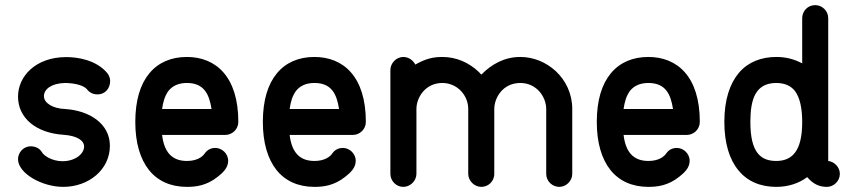

<svg xmlns="http://www.w3.org/2000/svg" viewBox="-20 -729 3344 749"><path d="M398.9 -443.4C356 -495.1 283.2 -506.3 238.8 -506.3C118.2 -506.3 50.3 -430.7 50.3 -352.1C50.3 -268.1 121.1 -210 228.5 -203.1C279.3 -199.7 308.1 -181.2 308.1 -157.7C308.1 -127.4 271.5 -100.1 224.1 -100.1C182.6 -100.1 149.9 -122.1 143.1 -136.2C133.3 -151.4 117.2 -158.2 100.1 -158.2C69.3 -158.2 50.3 -131.8 50.3 -107.9C50.3 -53.2 143.1 0 226.6 0C326.2 0 408.7 -67.4 408.7 -160.2C408.7 -247.1 328.6 -297.4 234.9 -303.7C186.5 -305.2 151.4 -326.7 151.4 -354C151.4 -380.9 180.2 -403.8 232.9 -405.3C260.3 -405.3 304.7 -399.4 319.8 -379.9C330.1 -367.2 343.8 -360.8 359.9 -360.8C392.1 -360.8 409.7 -386.2 409.7 -413.1C409.7 -423.3 406.2 -433.6 398.9 -443.4Z M779.3 -131.3C770 -116.7 747.6 -101.1 709 -101.1C648.9 -101.1 620.1 -137.7 612.3 -202.6H858.9C885.3 -202.6 909.7 -224.1 909.7 -253.4C909.7 -431.6 820.8 -506.8 709 -506.8C647.9 -506.8 597.7 -485.4 562.5 -442.9C527.3 -400.4 507.8 -337.4 507.8 -253.4C507.8 -171.9 526.9 -108.9 561 -65.9C595.2 -22.9 646 0 709 0C743.2 0 785.6 -4.4 829.6 -39.6C847.2 -53.7 870.1 -72.8 870.1 -101.6C870.1 -130.4 845.2 -151.9 820.3 -151.9C802.7 -151.9 788.6 -144.5 779.3 -131.3ZM637.2 -374.5C652.8 -394 676.3 -405.3 709 -405.3C775.4 -405.3 795.9 -362.8 805.2 -303.7H612.3C616.2 -330.6 622.1 -353.5 637.2 -374.5Z M1276.9 -131.3C1267.6 -116.7 1245.1 -101.1 1206.5 -101.1C1146.5 -101.1 1117.7 -137.7 1109.9 -202.6H1356.4C1382.8 -202.6 1407.2 -224.1 1407.2 -253.4C1407.2 -431.6 1318.4 -506.8 1206.5 -506.8C1145.5 -506.8 1095.2 -485.4 1060.1 -442.9C1024.9 -400.4 1005.4 -337.4 1005.4 -253.4C1005.4 -171.9 1024.4 -108.9 1058.6 -65.9C1092.8 -22.9 1143.6 0 1206.5 0C1240.7 0 1283.2 -4.4 1327.1 -39.6C1344.7 -53.7 1367.7 -72.8 1367.7 -101.6C1367.7 -130.4 1342.8 -151.9 1317.9 -151.9C1300.3 -151.9 1286.1 -144.5 1276.9 -131.3ZM1134.8 -374.5C1150.4 -394 1173.8 -405.3 1206.5 -405.3C1272.9 -405.3 1293.5 -362.8 1302.7 -303.7H1109.9C1113.8 -330.6 1119.6 -353.5 1134.8 -374.5Z M1600.1 -477.1C1590.8 -495.1 1572.8 -506.8 1553.2 -506.8C1525.9 -506.8 1502.9 -482.4 1502.9 -456.1V-303.7V-50.8C1502.9 -23.4 1525.4 0 1553.2 0C1581.5 0 1604.5 -24.4 1604.5 -50.8V-303.7C1604.5 -349.1 1639.6 -405.3 1705.6 -405.3C1763.7 -405.3 1806.6 -357.4 1806.6 -303.7V-50.8C1806.6 -24.4 1829.6 0 1857.9 0C1883.8 0 1908.2 -20.5 1908.2 -50.8V-303.7C1908.2 -347.2 1941.4 -405.3 2009.8 -405.3C2073.7 -405.3 2110.8 -350.6 2110.8 -303.7V-50.8C2110.8 -21.5 2135.3 0 2161.6 0C2189 0 2212.4 -23.4 2212.4 -50.8V-303.7C2212.4 -364.3 2186.5 -415.5 2147.9 -451.7C2109.4 -486.8 2061 -506.8 2009.8 -506.8C1947.8 -506.8 1897.5 -478.5 1857.9 -438C1854.5 -440.4 1851.6 -443.8 1849.1 -447.3C1808.1 -486.3 1758.8 -506.8 1705.6 -506.8C1668.5 -506.8 1639.6 -499.5 1600.1 -477.1Z M2579.6 -131.3C2570.3 -116.7 2547.9 -101.1 2509.3 -101.1C2449.2 -101.1 2420.4 -137.7 2412.6 -202.6H2659.2C2685.5 -202.6 2710 -224.1 2710 -253.4C2710 -431.6 2621.1 -506.8 2509.3 -506.8C2448.2 -506.8 2397.9 -485.4 2362.8 -442.9C2327.6 -400.4 2308.1 -337.4 2308.1 -253.4C2308.1 -171.9 2327.1 -108.9 2361.3 -65.9C2395.5 -22.9 2446.3 0 2509.3 0C2543.5 0 2585.9 -4.4 2629.9 -39.6C2647.5 -53.7 2670.4 -72.8 2670.4 -101.6C2670.4 -130.4 2645.5 -151.9 2620.6 -151.9C2603 -151.9 2588.9 -144.5 2579.6 -131.3ZM2437.5 -374.5C2453.1 -394 2476.6 -405.3 2509.3 -405.3C2575.7 -405.3 2596.2 -362.8 2605.5 -303.7H2412.6C2416.5 -330.6 2422.4 -353.5 2437.5 -374.5Z M3109.4 -481.9C3078.1 -498 3046.9 -506.8 3008.3 -506.8C2950.2 -506.8 2898.9 -487.3 2863.3 -445.8C2827.6 -404.3 2805.7 -341.3 2805.7 -253.4C2805.7 -170.9 2825.2 -107.4 2860.4 -64.9C2895 -22 2945.8 0 3008.3 0C3055.7 0 3097.2 -14.2 3128.9 -38.1C3152.3 -10.7 3176.3 0 3206.1 0C3232.4 0 3256.3 -22.9 3256.3 -50.8C3256.3 -78.1 3233.4 -98.6 3210.9 -101.1V-658.2C3210.9 -687 3187 -709 3160.2 -709C3129.9 -709 3109.4 -684.6 3109.4 -658.2ZM3081.1 -374C3100.6 -348.1 3109.4 -306.2 3109.4 -253.4C3109.4 -194.3 3099.1 -157.2 3081.5 -133.8C3063.5 -109.9 3037.6 -101.1 3008.3 -101.1C2947.3 -101.1 2907.2 -133.8 2907.2 -253.4C2907.2 -342.8 2927.7 -405.3 3008.3 -405.3C3039.6 -405.3 3064.9 -395 3081.1 -374Z"/></svg>

Font: LOB TGL 0-17
Style: Regular
Weight: 400
Designer: Peter Wiegel + adaptations and expanded glyphset by Studio LOB
Foundry: Peter Wiegel + adaptations and expanded glyphset by Studio LOB
Version: Version 1.003;Glyphs 3.1.2 (3151)